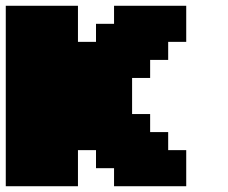

<svg xmlns="http://www.w3.org/2000/svg" viewBox="-20 -645 790 665"><path d="M375 0H625V-125H562.5V-187.5H500V-250H437.5V-375H500V-437.5H562.5V-500H625V-625H375V-562.5H312.5V-500H250V-625H0V0H250V-125H312.5V-62.5H375Z"/></svg>

Font: Faithful 32x
Style: Bold
Weight: 400
Foundry: Faithful Resource Pack
Version: Version 1.0; January 27, 2023